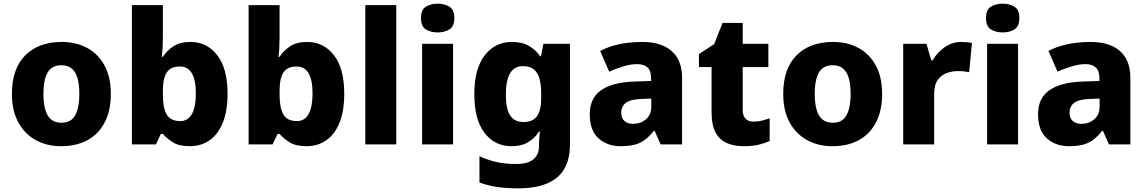

<svg xmlns="http://www.w3.org/2000/svg" viewBox="-20 -788 6258 1048"><path d="M313 10Q236 10 175 -23.5Q114 -57 79.5 -121Q45 -185 45 -276Q45 -412 117.5 -485.5Q190 -559 317 -559Q395 -559 455.5 -526.5Q516 -494 550.5 -430.5Q585 -367 585 -276Q585 -185 552 -121Q519 -57 458.5 -23.5Q398 10 313 10ZM316 -118Q351 -118 372 -136Q393 -154 403 -190Q413 -226 413 -276Q413 -327 403 -361.5Q393 -396 371.5 -414Q350 -432 315 -432Q263 -432 240 -392Q217 -352 217 -276Q217 -226 227 -190Q237 -154 259 -136Q281 -118 316 -118Z M1016 10Q957 10 924 -11Q891 -32 869 -57H858L831 0H700V-760H869V-585Q869 -555 867.5 -527.5Q866 -500 863 -478H869Q891 -512 927 -535.5Q963 -559 1020 -559Q1109 -559 1165.5 -487Q1222 -415 1222 -276Q1222 -182 1196 -118Q1170 -54 1123.5 -22Q1077 10 1016 10ZM964 -127Q1006 -127 1027.5 -165.5Q1049 -204 1049 -278Q1049 -425 962 -425Q912 -425 890.5 -393Q869 -361 869 -292V-270Q869 -199 890 -163Q911 -127 964 -127Z M1653 10Q1594 10 1561 -11Q1528 -32 1506 -57H1495L1468 0H1337V-760H1506V-585Q1506 -555 1504.5 -527.5Q1503 -500 1500 -478H1506Q1528 -512 1564 -535.5Q1600 -559 1657 -559Q1746 -559 1802.5 -487Q1859 -415 1859 -276Q1859 -182 1833 -118Q1807 -54 1760.5 -22Q1714 10 1653 10ZM1601 -127Q1643 -127 1664.5 -165.5Q1686 -204 1686 -278Q1686 -425 1599 -425Q1549 -425 1527.5 -393Q1506 -361 1506 -292V-270Q1506 -199 1527 -163Q1548 -127 1601 -127Z M1974 0V-760H2143V0Z M2284 0V-549H2453V0ZM2369 -611Q2331 -611 2304.5 -627.5Q2278 -644 2278 -689Q2278 -735 2304.5 -751.5Q2331 -768 2369 -768Q2406 -768 2433 -751.5Q2460 -735 2460 -689Q2460 -644 2433 -627.5Q2406 -611 2369 -611Z M2808 240Q2743 240 2692.5 232.5Q2642 225 2597 208V65Q2644 86 2690.5 96.5Q2737 107 2800 107Q2860 107 2891 82Q2922 57 2922 10V-2Q2922 -15 2923.5 -34Q2925 -53 2927 -70H2922Q2901 -36 2864.5 -13Q2828 10 2772 10Q2680 10 2624.5 -63Q2569 -136 2569 -274Q2569 -412 2625.5 -485.5Q2682 -559 2774 -559Q2831 -559 2868 -537Q2905 -515 2928 -481H2933L2946 -549H3091V3Q3091 80 3060.5 133Q3030 186 2967 213Q2904 240 2808 240ZM2836 -122Q2863 -122 2881.5 -130Q2900 -138 2911.5 -154.5Q2923 -171 2928.5 -195.5Q2934 -220 2934 -254V-276Q2934 -326 2924.5 -359.5Q2915 -393 2893 -410Q2871 -427 2833 -427Q2787 -427 2764 -387.5Q2741 -348 2741 -272Q2741 -194 2764.5 -158Q2788 -122 2836 -122Z M3367 10Q3295 10 3247 -33Q3199 -76 3199 -165Q3199 -252 3261 -295.5Q3323 -339 3443 -343L3534 -346V-359Q3534 -402 3514 -420Q3494 -438 3458 -438Q3423 -438 3383.5 -426Q3344 -414 3305 -397L3256 -510Q3301 -534 3359 -546.5Q3417 -559 3487 -559Q3590 -559 3646.5 -509Q3703 -459 3703 -363V0H3586L3553 -74H3549Q3526 -45 3501.5 -26Q3477 -7 3445 1.5Q3413 10 3367 10ZM3435 -112Q3477 -112 3506 -137Q3535 -162 3535 -206V-250L3484 -248Q3422 -246 3396.5 -227Q3371 -208 3371 -173Q3371 -142 3389 -127Q3407 -112 3435 -112Z M4040 10Q3988 10 3948.5 -6.5Q3909 -23 3886.5 -63.5Q3864 -104 3864 -177V-422H3795V-493L3878 -547L3924 -663H4034V-549H4174V-422H4034V-187Q4034 -156 4049.5 -140Q4065 -124 4093 -124Q4117 -124 4138.5 -129.5Q4160 -135 4181 -142V-18Q4154 -6 4120.5 2Q4087 10 4040 10Z M4523 10Q4446 10 4385 -23.5Q4324 -57 4289.5 -121Q4255 -185 4255 -276Q4255 -412 4327.5 -485.5Q4400 -559 4527 -559Q4605 -559 4665.5 -526.5Q4726 -494 4760.5 -430.5Q4795 -367 4795 -276Q4795 -185 4762 -121Q4729 -57 4668.5 -23.5Q4608 10 4523 10ZM4526 -118Q4561 -118 4582 -136Q4603 -154 4613 -190Q4623 -226 4623 -276Q4623 -327 4613 -361.5Q4603 -396 4581.5 -414Q4560 -432 4525 -432Q4473 -432 4450 -392Q4427 -352 4427 -276Q4427 -226 4437 -190Q4447 -154 4469 -136Q4491 -118 4526 -118Z M4910 0V-549H5037L5063 -459H5071Q5095 -501 5136 -530Q5177 -559 5226 -559Q5242 -559 5259 -557.5Q5276 -556 5285 -553L5270 -394Q5259 -396 5244.5 -398Q5230 -400 5206 -400Q5179 -400 5149.5 -390Q5120 -380 5099.5 -353Q5079 -326 5079 -275V0Z M5368 0V-549H5537V0ZM5453 -611Q5415 -611 5388.5 -627.5Q5362 -644 5362 -689Q5362 -735 5388.5 -751.5Q5415 -768 5453 -768Q5490 -768 5517 -751.5Q5544 -735 5544 -689Q5544 -644 5517 -627.5Q5490 -611 5453 -611Z M5814 10Q5742 10 5694 -33Q5646 -76 5646 -165Q5646 -252 5708 -295.5Q5770 -339 5890 -343L5981 -346V-359Q5981 -402 5961 -420Q5941 -438 5905 -438Q5870 -438 5830.5 -426Q5791 -414 5752 -397L5703 -510Q5748 -534 5806 -546.5Q5864 -559 5934 -559Q6037 -559 6093.5 -509Q6150 -459 6150 -363V0H6033L6000 -74H5996Q5973 -45 5948.5 -26Q5924 -7 5892 1.5Q5860 10 5814 10ZM5882 -112Q5924 -112 5953 -137Q5982 -162 5982 -206V-250L5931 -248Q5869 -246 5843.5 -227Q5818 -208 5818 -173Q5818 -142 5836 -127Q5854 -112 5882 -112Z"/></svg>

Font: Noto Sans Symbols ExtraBold
Style: Regular
Weight: 800
Version: Version 2.002